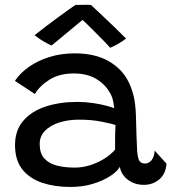

<svg xmlns="http://www.w3.org/2000/svg" viewBox="-20 -748 696 779"><path d="M265 10.5Q202.5 10.5 151.8 -6.2Q101 -23 71 -60.2Q41 -97.5 41 -159.5Q41 -219 74.5 -258Q108 -297 165.2 -315.8Q222.5 -334.5 293.5 -334.5Q326.5 -334.5 358 -329.8Q389.5 -325 412.5 -318.8Q435.5 -312.5 443.5 -309Q442 -325.5 437.8 -342.8Q433.5 -360 425 -373Q406 -406.5 369.8 -428.2Q333.5 -450 279 -450Q221.5 -450 181.5 -425.2Q141.5 -400.5 121.5 -366.5L40.5 -420Q62.5 -452.5 98.5 -477.5Q134.5 -502.5 181.5 -517Q228.5 -531.5 282.5 -531.5Q366.5 -531.5 421.5 -499.5Q476.5 -467.5 502 -415Q515 -388.5 522.5 -357Q530 -325.5 531.5 -279Q532.5 -230 533.8 -195.5Q535 -161 536.5 -136Q539 -103.5 546.5 -94Q554 -84.5 568 -84.5Q584 -84.5 595 -98.2Q606 -112 607.5 -137L655.5 -84Q652.5 -42 626 -20Q599.5 2 564 2Q536 2 514.8 -8.8Q493.5 -19.5 481 -36.5Q468.5 -53.5 466.5 -71.5Q456.5 -53 427.8 -34Q399 -15 357.2 -2.2Q315.5 10.5 265 10.5ZM283 -68Q315.5 -68 346.5 -78Q377.5 -88 403.8 -104.5Q430 -121 447 -141Q446.5 -172 447 -196.2Q447.5 -220.5 448.5 -241Q434 -246 393 -254.2Q352 -262.5 300.5 -262.5Q256 -262.5 219.8 -250.8Q183.5 -239 162.2 -217Q141 -195 141 -164Q141 -126.5 159.2 -105.8Q177.5 -85 209.5 -76.5Q241.5 -68 283 -68ZM349 -728Q369 -709.5 394.8 -685.2Q420.5 -661 446.2 -636.2Q472 -611.5 491.5 -591.5Q475 -579 458 -569.5Q441 -560 427 -554Q414.5 -568.5 396.2 -587Q378 -605.5 359.8 -623.8Q341.5 -642 327.8 -655.2Q314 -668.5 310 -672H321Q316.5 -668.5 301 -655.8Q285.5 -643 264.8 -625.8Q244 -608.5 223.8 -591.8Q203.5 -575 189.5 -563.5Q181 -566.5 167.8 -573.8Q154.5 -581 141.5 -589.8Q128.5 -598.5 120.5 -605.5Q142 -622.5 167 -641.5Q192 -660.5 216 -678Q240 -695.5 258.8 -709Q277.5 -722.5 286 -728Q292.5 -728 304.5 -728.2Q316.5 -728.5 329 -728.5Q341.5 -728.5 349 -728Z"/></svg>

Font: Grandstander Thin
Style: Regular
Weight: 400
Version: Version 1.200